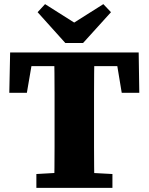

<svg xmlns="http://www.w3.org/2000/svg" viewBox="-20 -909 719 929"><path d="M156 0V-67L297 -75H376L524 -67V0ZM242 0Q243 -50 243.5 -99.5Q244 -149 244 -199Q244 -249 244 -299V-356Q244 -406 244 -455.5Q244 -505 243.5 -555Q243 -605 242 -655H437Q436 -606 435.5 -556Q435 -506 435 -456.5Q435 -407 435 -356V-299Q435 -250 435 -199.5Q435 -149 435.5 -99.5Q436 -50 437 0ZM25 -460 29 -655H651L654 -460H569L539 -641L601 -589H78L141 -641L110 -460ZM198 -889 383 -772H295L480 -889L517 -850L382 -701H296L162 -850Z"/></svg>

Font: Source Serif 4 ExtraBold
Style: Regular
Weight: 800
Designer: Frank Grießhammer
Foundry: Adobe Systems Incorporated
Version: Version 4.004;hotconv 1.0.116;makeotfexe 2.5.65601